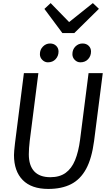

<svg xmlns="http://www.w3.org/2000/svg" viewBox="-20 -1224 709 1252"><path d="M294.9 8Q185.2 8 128.2 -50Q71.2 -108 71.2 -212.9Q71.2 -224.6 72.8 -242.6Q74.5 -260.6 77.8 -290.3L135.8 -747H230.2L173.9 -305.5Q170.9 -280.5 169.4 -258.4Q167.9 -236.3 167.9 -217.9Q167.9 -144.4 203.5 -106.4Q239.1 -68.5 308.4 -68.5Q369 -68.5 408 -96.8Q447.1 -125.1 469.5 -179.6Q491.9 -234.2 502.2 -313.3L557.5 -747H650.1L593.5 -304.5Q586 -248.1 573.1 -202.5Q560.2 -156.9 541.6 -122.7Q504.2 -54 443.2 -23Q382.3 8 294.9 8ZM292.2 -817.6Q271.7 -817.6 256 -833.3Q240.2 -849 240.2 -870.7Q240.2 -900.9 260.1 -920.6Q279.9 -940.4 306.4 -940.4Q330.7 -940.4 346.2 -925.4Q361.7 -910.4 361.7 -887.8Q361.7 -858.9 342.6 -838.2Q323.6 -817.6 292.2 -817.6ZM504.1 -817.6Q483.2 -817.6 467.6 -833.3Q452.1 -849 452.1 -870.7Q452.1 -901.3 471.8 -920.9Q491.5 -940.4 518.3 -940.4Q542.9 -940.4 558.2 -925.4Q573.5 -910.4 573.5 -887.8Q573.5 -858.9 554.5 -838.2Q535.6 -817.6 504.1 -817.6ZM464.5 -1008.4H386.8L269.6 -1165.9L310.3 -1203.8L430.7 -1080.1L585.5 -1203.8L625 -1166.5Z"/></svg>

Font: Merriweather Sans Variable Regular
Style: Italic
Weight: 300
Italic angle: -8°
Designer: Eben Sorkin
Foundry: Eben Sorkin
Version: Version 2.001